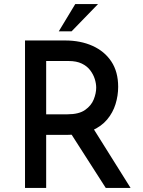

<svg xmlns="http://www.w3.org/2000/svg" viewBox="-20 -924 704 944"><path d="M300 -725Q376 -725 435 -698.5Q494 -672 527.5 -621.5Q561 -571 561 -497Q561 -454 548 -412Q535 -370 506.5 -336Q478 -302 430.5 -281.5Q383 -261 314 -261H207V0H103V-725ZM312 -362Q368 -362 398.5 -383.5Q429 -405 441 -435.5Q453 -466 453 -493Q453 -513 446 -535.5Q439 -558 423.5 -578.5Q408 -599 382 -611.5Q356 -624 318 -624H207V-362ZM434 -300 622 0H500L309 -298ZM462 -904 332 -770H269L350 -904Z"/></svg>

Font: Reem Kufi
Style: Regular
Weight: 400
Designer: Khaled Hosny
Version: Version 1.6